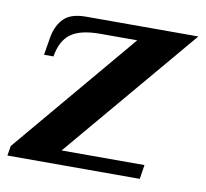

<svg xmlns="http://www.w3.org/2000/svg" viewBox="-68 -535 643 600"><g transform="rotate(10 253.5 -235.0)"><path d="M-3 -31 329 -425H211Q148 -425 118 -402.5Q88 -380 80 -330H50L60 -390Q67 -426 89 -448Q111 -470 159 -470H515L156 -45H419L412 0H-8Z"/></g></svg>

Font: Philosopher
Style: Bold Italic
Weight: 700
Italic angle: -10°
Designer: Jovanny Lemonad
Foundry: Jovanny Lemonad
Version: Version 2.000